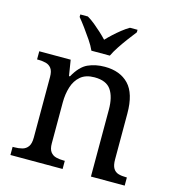

<svg xmlns="http://www.w3.org/2000/svg" viewBox="-113 -861 870 956"><g transform="rotate(15 322.5 -383.0)"><path d="M28 0V-42H36Q59 -42 77.5 -47Q96 -52 107 -67.5Q118 -83 118 -114V-426Q118 -456 107 -470.5Q96 -485 78 -489.5Q60 -494 38 -494H33V-536H195L208 -455H213Q244 -511 282.5 -528.5Q321 -546 369 -546Q448 -546 492.5 -499.5Q537 -453 537 -350V-114Q537 -83 546.5 -67.5Q556 -52 573 -47Q590 -42 612 -42H617V0H443V-345Q443 -410 418.5 -446Q394 -482 333 -482Q288 -482 261.5 -459.5Q235 -437 223.5 -400Q212 -363 212 -320V-109Q212 -80 223 -65.5Q234 -51 252 -46.5Q270 -42 292 -42H297V0ZM283 -606Q273 -629 255 -655.5Q237 -682 218 -708Q199 -734 183 -753V-766H222Q241 -755 260 -739.5Q279 -724 297 -707.5Q315 -691 330 -675Q345 -691 363 -707.5Q381 -724 400.5 -739.5Q420 -755 439 -766H478V-753Q463 -734 443.5 -708Q424 -682 406.5 -655.5Q389 -629 378 -606Z"/></g></svg>

Font: Noto Serif Hebrew
Style: Regular
Weight: 400
Designer: Monotype Design Team
Foundry: Monotype Imaging Inc.
Version: Version 2.003